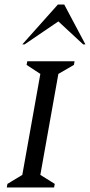

<svg xmlns="http://www.w3.org/2000/svg" viewBox="-20 -832 399 852"><path d="M10 0 13 -16 79 -56 159 -504 98 -544 101 -560H311L308 -544L239 -504L159 -56L223 -16L220 0ZM79 -635 237 -812H265L359 -635H349L239 -737L89 -635Z"/></svg>

Font: Spectral SC
Style: Italic
Weight: 400
Italic angle: -10°
Designer: Jean-Baptiste Levee
Foundry: Production Type
Version: Version 2.001